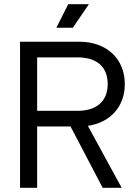

<svg xmlns="http://www.w3.org/2000/svg" viewBox="-20 -900 655 920"><path d="M406 -880H307L250 -767H329ZM578 -497C578 -622 487 -700 361 -700H76V0H158V-294H318L472 0H563L401 -297C505 -312 578 -386 578 -497ZM158 -625H352C445 -625 496 -579 496 -497C496 -415 443 -369 352 -369H158Z"/></svg>

Font: Space Text
Style: Regular
Weight: 400
Designer: Florian Karsten (Space Text), Colophon Foundry (Space Mono)
Foundry: Florian Karsten
Version: Version 1.003;PS 001.003;hotconv 1.0.88;makeotf.lib2.5.64775